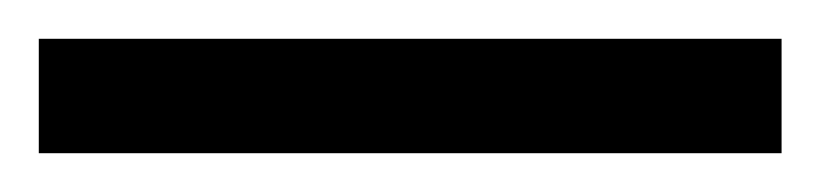

<svg xmlns="http://www.w3.org/2000/svg" viewBox="-25 -839 423 99"><path d="M-5 -760H378V-819H-5Z"/></svg>

Font: Noto Serif Devanagari ExtraCondensed
Style: Bold
Weight: 700
Width: 2
Designer: Universal Thirst, Indian Type Foundry and the Monotype Design Team
Foundry: Monotype Imaging Inc.
Version: Version 2.004